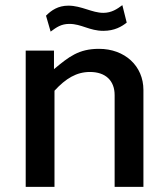

<svg xmlns="http://www.w3.org/2000/svg" viewBox="-20 -727 650 747"><path d="M192 0V-374C236 -422 278 -447 330 -447C391 -447 426 -413 426 -357V0H538V-377C538 -470 466 -537 365 -537C286 -537 248 -506 190 -458V-530H80V0ZM456 -707C436 -692 414 -677 382 -677C338 -677 297 -705 246 -705C206 -705 180 -687 159 -666L177 -604C200 -621 218 -634 250 -634C297 -634 328 -607 382 -607C426 -607 454 -624 473 -639Z"/></svg>

Font: Cheyenne Sans Medium
Style: Regular
Weight: 500
Designer: The Public Sans project authors (U.S. Web Design System), Libre Franklin designed by Pablo Impallari and Rodrigo Fuenzal
Foundry: The Cheyenne Sans Project Authors
Version: Version 2.007